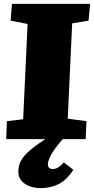

<svg xmlns="http://www.w3.org/2000/svg" viewBox="-20 -721 487 995"><path d="M12 0 16 -93 100 -103 123 -597 35 -614 42 -701H447L439 -614L354 -600L331 -106L428 -93L424 0H305Q263 48 245.5 80Q228 112 228 132Q228 143 235 149Q242 155 254 155Q268 155 282.5 146Q297 137 311 121L360 159Q326 212 284 233Q242 254 189 254Q161 254 134.5 244.5Q108 235 91.5 216Q75 197 75 169Q75 138 88.5 112.5Q102 87 132.5 60.5Q163 34 214 0Z"/></svg>

Font: Literata Black
Style: Italic
Weight: 900
Italic angle: -2°
Designer: Latin by Veronika Burian and Jose Scaglione. Greek by Irene Vlachou. Cyrillic by Vera Evstafieva
Foundry: TypeTogether
Version: Version 3.002